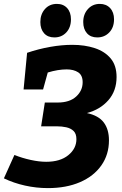

<svg xmlns="http://www.w3.org/2000/svg" viewBox="-28 -951 628 985"><path d="M218 14Q158 14 100 1Q42 -12 -8 -36L46 -156Q86 -140 129.5 -130.5Q173 -121 209 -121Q281 -121 322.5 -155Q364 -189 364 -237Q364 -265 349.5 -279Q335 -293 312 -298Q289 -303 263 -303H183L202 -425H268Q329 -425 362.5 -455.5Q396 -486 396 -529Q396 -565 373 -580Q350 -595 314 -595Q292 -595 267.5 -591Q243 -587 217 -579L193 -492H93L111 -680Q170 -700 229.5 -710.5Q289 -721 343 -721Q407 -721 458.5 -704Q510 -687 540 -651Q570 -615 570 -556Q570 -485 528 -437Q486 -389 418 -371Q478 -358 504.5 -322.5Q531 -287 531 -231Q531 -158 492 -102.5Q453 -47 382.5 -16.5Q312 14 218 14ZM251 -759Q217 -759 198 -780.5Q179 -802 179 -838Q179 -878 202.5 -904.5Q226 -931 264 -931Q297 -931 316.5 -909.5Q336 -888 336 -852Q336 -810 312 -784.5Q288 -759 251 -759ZM471 -759Q437 -759 418 -780.5Q399 -802 399 -838Q399 -878 423 -904.5Q447 -931 484 -931Q517 -931 537 -909.5Q557 -888 557 -852Q557 -810 532.5 -784.5Q508 -759 471 -759Z"/></svg>

Font: Bitter ExtraBold
Style: Italic
Weight: 800
Italic angle: -9°
Designer: Sol Matas, and Bitter project Authors
Foundry: Sol Matas
Version: Version 2.001